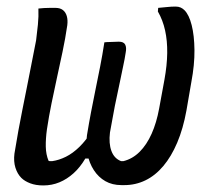

<svg xmlns="http://www.w3.org/2000/svg" viewBox="-20 -558 640 585"><path d="M298 -429Q306 -430 313.5 -430Q321 -430 328 -430.5Q335 -431 342 -431Q357 -431 361.5 -422Q366 -413 363 -398Q360 -378 355.5 -357.5Q351 -337 347 -316.5Q343 -296 338.5 -276Q334 -256 330 -235.5Q326 -215 322.5 -195Q319 -175 315 -154Q311 -121 319.5 -98Q328 -75 349 -67H356Q384 -74 405.5 -95.5Q427 -117 442 -150.5Q457 -184 465 -228L481 -315Q489 -359 489.5 -396.5Q490 -434 483 -465.5Q476 -497 461 -523L462 -534Q475 -535 488.5 -536.5Q502 -538 515 -538Q524 -538 530.5 -535Q537 -532 542 -527Q556 -513 564 -481.5Q572 -450 572.5 -405.5Q573 -361 563 -308L548 -221Q538 -166 520 -123.5Q502 -81 477.5 -52Q453 -23 423 -8.5Q393 6 359 6H350Q322 6 301 -6Q280 -18 266 -39.5Q252 -61 246.5 -88.5Q241 -116 245 -146Q251 -183 257.5 -217Q264 -251 271 -285Q278 -319 285 -354.5Q292 -390 298 -429ZM97 -532Q106 -533 114.5 -533.5Q123 -534 132 -534Q141 -534 149 -534Q163 -534 171.5 -527.5Q180 -521 183.5 -509Q187 -497 185 -481Q179 -440 170.5 -400Q162 -360 153.5 -321Q145 -282 137 -243Q129 -204 123 -164Q119 -135 119.5 -111Q120 -87 128 -68Q130 -67 133 -67Q136 -67 139 -67Q160 -70 181 -80.5Q202 -91 222 -110.5Q242 -130 260 -159L262 -75H240Q224 -48 204 -30Q184 -12 161 -2.5Q138 7 112 7Q89 7 72 0.5Q55 -6 45 -16Q33 -28 27 -47Q21 -66 24 -90Q30 -127 36 -160Q42 -193 48.5 -225Q55 -257 61.5 -290Q68 -323 75 -358.5Q82 -394 90 -435Q93 -458 95.5 -483Q98 -508 97 -532Z"/></svg>

Font: Rec Mono Semicasual
Style: Italic
Weight: 400
Italic angle: -10°
Version: Version 1.085; ttfautohint (v1.8.4.7-5d5b)